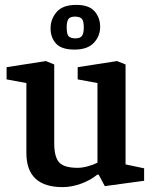

<svg xmlns="http://www.w3.org/2000/svg" viewBox="-20 -755 625 786"><path d="M236 11Q162 11 125 -24Q88 -59 88 -129V-415L7 -430V-480L168 -505L202 -491V-168Q202 -113 222 -90.5Q242 -68 298 -68Q317 -68 340.5 -74.5Q364 -81 379 -89V-415L298 -430V-480L459 -505L494 -491V-82L570 -66V-15L409 7L384 -40H378Q352 -18 313 -3.5Q274 11 236 11ZM285 -552Q232 -552 209.5 -576.5Q187 -601 187 -639Q187 -677 212 -706Q237 -735 292 -735Q344 -735 367 -709Q390 -683 390 -645Q390 -607 364 -579.5Q338 -552 285 -552ZM289 -598Q308 -598 315.5 -608Q323 -618 323 -643Q323 -671 314 -679Q305 -687 287 -687Q267 -687 260 -677Q253 -667 253 -643Q253 -614 261.5 -606Q270 -598 289 -598Z"/></svg>

Font: Faustina Light SemiBold
Style: Regular
Weight: 600
Version: Version 1.200